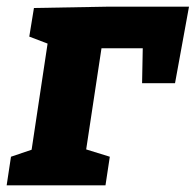

<svg xmlns="http://www.w3.org/2000/svg" viewBox="-34 -557 588 577"><path d="M296 -86 283 0H-14L-1 -86L61 -107L109 -426L54 -447L68 -533L292 -537H534L492 -307H393L395 -412H271L225 -108Z"/></svg>

Font: Bitter ExtraBold
Style: Italic
Weight: 800
Italic angle: -9°
Designer: Sol Matas, and Bitter project Authors
Foundry: Sol Matas
Version: Version 2.001